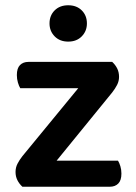

<svg xmlns="http://www.w3.org/2000/svg" viewBox="-20 -709 515 729"><path d="M65 0Q53 -11 46 -25Q39 -39 39 -56Q39 -73 46.5 -87.5Q54 -102 65 -116L277 -374H57Q52 -382 48 -395.5Q44 -409 44 -424Q44 -450 56 -462Q68 -474 88 -474H406Q418 -463 425 -449Q432 -435 432 -417Q432 -401 424.5 -386.5Q417 -372 406 -358L195 -99H428Q433 -91 437 -78Q441 -65 441 -50Q441 -24 429 -12Q417 0 397 0ZM310 -620Q310 -591 290.5 -571Q271 -551 239 -551Q207 -551 187.5 -571Q168 -591 168 -620Q168 -650 187.5 -669.5Q207 -689 239 -689Q271 -689 290.5 -669.5Q310 -650 310 -620Z"/></svg>

Font: Baloo Thambi 2 SemiBold
Style: Regular
Weight: 600
Designer: Aadarsh Rajan and Ek Type
Foundry: Ek Type
Version: Version 1.640;hotconv 1.0.111;makeotfexe 2.5.65597; ttfautoh